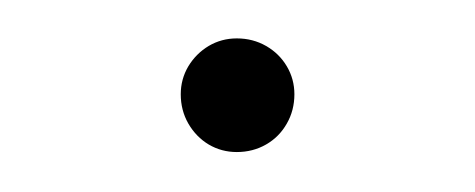

<svg xmlns="http://www.w3.org/2000/svg" viewBox="-20 -74 245 99"><path d="M73.2 -25.4Q73.2 -33.2 77.1 -39.8Q81.1 -46.4 87.6 -50.3Q94.2 -54.2 102.1 -54.2Q110.4 -54.2 117.2 -50.3Q124 -46.4 127.9 -39.8Q131.8 -33.2 131.8 -25.4Q131.8 -17.1 127.9 -10.3Q124 -3.4 117.2 0.5Q110.4 4.4 102.1 4.4Q94.2 4.4 87.6 0.5Q81.1 -3.4 77.1 -10.3Q73.2 -17.1 73.2 -25.4Z"/></svg>

Font: Wand UI Pro
Style: Regular
Weight: 400
Designer: Andreas Faust
Version: Version 1.003;FEAKit 1.0